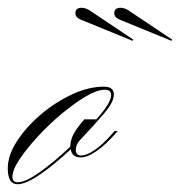

<svg xmlns="http://www.w3.org/2000/svg" viewBox="-63 -467 463 494"><path d="M-18 7Q-43 7 -43 -34Q-43 -67 -19.5 -103.5Q4 -140 41.5 -172Q79 -204 122 -224Q165 -244 204 -244Q230 -244 230 -224Q230 -205 206 -176.5Q182 -148 146 -110Q144 -108 143 -107Q132 -95 132 -81Q132 -67 146 -67Q160 -67 180.5 -81Q201 -95 223 -120L232 -130H240L233 -122Q208 -94 185 -78Q162 -62 145 -62Q122 -62 119 -83Q80 -46 42 -19.5Q4 7 -18 7ZM-17 2Q2 2 38.5 -23.5Q75 -49 118 -90Q118 -106 126 -121.5Q134 -137 154 -160H185Q203 -180 213 -196Q223 -212 223 -223Q223 -236 206 -236Q187 -236 158 -219Q129 -202 96 -174.5Q63 -147 34.5 -116Q6 -85 -12.5 -57.5Q-31 -30 -31 -12Q-31 2 -17 2ZM378 -362 246 -416Q231 -422 231 -433Q231 -447 247 -447Q257 -447 268 -440L380 -365ZM278 -362 146 -416Q131 -422 131 -433Q131 -447 147 -447Q157 -447 168 -440L280 -365Z"/></svg>

Font: Ballet 72pt
Style: Regular
Weight: 400
Designer: Maximiliano R. Sproviero
Foundry: Omnibus-Type
Version: Version 1.100; ttfautohint (v1.8.3)